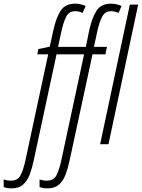

<svg xmlns="http://www.w3.org/2000/svg" viewBox="-148 -785 772 1045"><path d="M-85 240.2Q-98.6 240.2 -109.1 238.3Q-119.6 236.3 -127.9 233.4V191.9Q-119.6 194.8 -110.1 196.5Q-100.6 198.2 -87.9 198.2Q-50.8 198.2 -35.4 167.5Q-20 136.7 -9.3 85.9L114.3 -489.3H55.2L60.5 -518.1L122.6 -530.8L142.1 -619.1Q158.2 -691.4 183.1 -728.3Q208 -765.1 262.2 -765.1Q276.9 -765.1 292.7 -761.2Q308.6 -757.3 318.4 -752.4L301.3 -714.4Q282.7 -724.1 261.2 -724.1Q228.5 -724.1 213.1 -695.6Q197.8 -667 186 -613.3L168 -529.8H319.3L337.4 -619.1Q353.5 -691.4 378.4 -728.3Q403.3 -765.1 458 -765.1Q472.7 -765.1 488 -761.2Q503.4 -757.3 513.7 -752.4L497.1 -714.4Q477.1 -724.1 457 -724.1Q424.3 -724.1 408.7 -695.6Q393.1 -667 381.3 -613.3L363.3 -529.8H434.1L425.8 -489.3H355.5L230.5 89.8Q221.7 131.3 208.7 165.5Q195.8 199.7 172.6 220Q149.4 240.2 110.4 240.2Q96.7 240.2 86.2 238.3Q75.7 236.3 67.4 233.4V191.9Q75.7 194.8 85.2 196.5Q94.7 198.2 107.4 198.2Q145 198.2 160.2 167.5Q175.3 136.7 186 85.9L309.6 -489.3H159.7L35.2 89.8Q26.4 131.3 13.4 165.5Q0.5 199.7 -22.7 220Q-45.9 240.2 -85 240.2ZM397 0 558.6 -759.8H604L442.4 0Z"/></svg>

Font: Open Sans Condensed Light
Style: Italic
Weight: 300
Width: 3
Italic angle: -12°
Designer: Monotype Design Team
Foundry: Monotype Imaging Inc.
Version: Version 3.000; ttfautohint (v1.8.4)